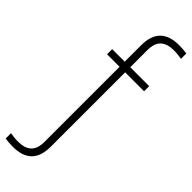

<svg xmlns="http://www.w3.org/2000/svg" viewBox="-407 -825 1062 1062"><g transform="rotate(45 124.0 -294.0)"><path d="M-2 230Q-15 230 -31.5 229Q-48 228 -63 225V184Q-47.5 186 -33.5 187.8Q-19.5 189.5 -2 189.5Q49 189.5 75.5 165.2Q102 141 102 86V-500.5H4V-540.5H102V-669.5Q102 -818 250 -818Q263 -818 279.2 -817Q295.5 -816 311 -813V-772Q295 -774 281.2 -775.8Q267.5 -777.5 250 -777.5Q199 -777.5 172.2 -753.2Q145.5 -729 145.5 -674V-540.5H293.5V-500.5H145.5V81.5Q145.5 230 -2 230Z"/></g></svg>

Font: Encode Sans Condensed Condensed ExtraLight
Style: Regular
Weight: 200
Width: 3
Designer: Multiple Designers
Foundry: Impallari Type
Version: Version 3.000; ttfautohint (v1.8.3) -l 8 -r 50 -G 200 -x 14 